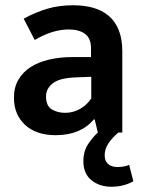

<svg xmlns="http://www.w3.org/2000/svg" viewBox="-20 -504 543 730"><path d="M430 0Q406 20 392 41.5Q378 63 378 86Q378 108 391 119.5Q404 131 426 131Q452 131 471 123L487 185Q470 195 449 200.5Q428 206 404 206Q358 206 327.5 181Q297 156 297 109Q297 71 315 44Q333 17 352 0L340 -50H337Q286 10 192 10Q117 10 75 -29.5Q33 -69 33 -132Q33 -172 50 -201Q67 -230 96.5 -249Q126 -268 167 -277.5Q208 -287 256 -287H326V-320Q326 -359 303 -375.5Q280 -392 241 -392Q213 -392 181.5 -383Q150 -374 112 -352L70 -433Q114 -457 159 -470.5Q204 -484 258 -484Q300 -484 334 -474.5Q368 -465 393 -444Q418 -423 431.5 -389.5Q445 -356 445 -308V0ZM327 -212 273 -210Q207 -208 181 -187.5Q155 -167 155 -138Q155 -101 177 -88Q199 -75 228 -75Q257 -75 283.5 -89.5Q310 -104 327 -130Z"/></svg>

Font: Mukta Mahee SemiBold
Style: Regular
Weight: 600
Designer: Shuchita Grover, Noopur Datye, Girish Dalvi, Yashodeep Gholap
Foundry: Ek Type
Version: Version 2.538;PS 1.000;hotconv 16.6.51;makeotf.lib2.5.65220;